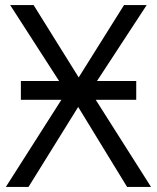

<svg xmlns="http://www.w3.org/2000/svg" viewBox="-20 -734 617 754"><path d="M62 -416H212L20 -714H112L289 -430L467 -714H556L361 -416H515V-342H356L573 0H479L287 -314L92 0H3L221 -342H62Z"/></svg>

Font: Stephens Clock
Style: Regular
Weight: 400
Designer: Peter Wiegel (catfonts.de) with slight modifications by DT1.org
Version: Version 0.9.1